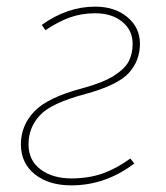

<svg xmlns="http://www.w3.org/2000/svg" viewBox="-20 -549 500 579"><path d="M402 -417Q402 -366 368.5 -329Q335 -292 236 -265Q134 -238 100 -201Q66 -164 66 -114Q66 -65 102.5 -38Q139 -11 195 -11Q248 -11 290 -26Q332 -41 373 -71L385 -56Q298 10 195 10Q127 10 85 -23.5Q43 -57 43 -114Q43 -170 83 -212.5Q123 -255 229 -283Q292 -300 325 -321.5Q358 -343 369 -365.5Q380 -388 380 -417Q380 -458 348.5 -483.5Q317 -509 267 -509Q226 -509 191 -496.5Q156 -484 117 -458L106 -474Q183 -529 267 -529Q326 -529 364 -497.5Q402 -466 402 -417Z"/></svg>

Font: Fira Sans Thin
Style: Italic
Weight: 250
Italic angle: -8°
Designer: Carrois Corporate & Edenspiekermann AG
Foundry: Carrois Corporate GbR & Edenspiekermann AG
Version: Version 4.203